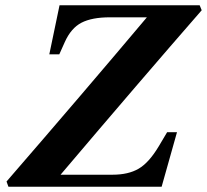

<svg xmlns="http://www.w3.org/2000/svg" viewBox="-20 -712 789 732"><path d="M4.9 -20Q295.9 -356 540 -646H398.9Q330.6 -646 290.8 -625.5Q251 -605 227.1 -551.8L206.1 -504.9H168L207 -691.9H741.2L749 -672.9Q515.6 -405.3 210.9 -45.9H409.2Q469.2 -45.9 508.5 -68.8Q547.9 -91.8 585 -153.8L617.2 -208H654.8L596.2 0H12.2Z"/></svg>

Font: Linguistics Pro
Style: Bold Italic
Weight: 700
Italic angle: -12°
Designer: Stefan Peev, Context Ltd
Foundry: Stefan Peev, Context Ltd
Version: Version 001.000